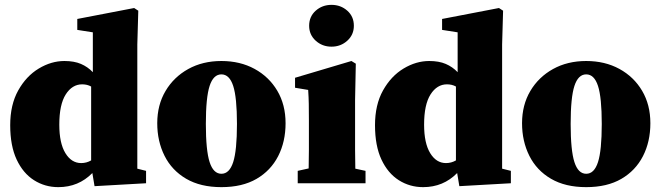

<svg xmlns="http://www.w3.org/2000/svg" viewBox="-20 -754 2718 790"><path d="M224 -241Q224 -165 249 -124Q274 -83 314 -83Q336 -83 355 -94V-398Q339 -407 318 -407Q277 -407 250.5 -365.5Q224 -324 224 -241ZM369 12 360 -42Q303 16 220 16Q165 16 120 -12.5Q75 -41 48.5 -97.5Q22 -154 22 -239Q22 -323 55 -382Q88 -441 139.5 -472Q191 -503 245 -503Q285 -503 313 -491Q341 -479 362 -457V-621L298 -631V-676L532 -721L549 -710L545 -571V-60L581 -51V0Z M891 16Q805 16 746 -18.5Q687 -53 657 -113Q627 -173 627 -247Q627 -322 661 -379.5Q695 -437 754.5 -470Q814 -503 891 -503Q968 -503 1027.5 -470.5Q1087 -438 1121 -380.5Q1155 -323 1155 -247Q1155 -171 1124.5 -111.5Q1094 -52 1035.5 -18Q977 16 891 16ZM891 -39Q924 -39 939.5 -87Q955 -135 955 -244Q955 -353 939.5 -400.5Q924 -448 891 -448Q858 -448 842.5 -400.5Q827 -353 827 -244Q827 -135 842.5 -87Q858 -39 891 -39Z M1205 0V-51L1250 -61Q1251 -98 1251 -138.5Q1251 -179 1251 -210V-258Q1251 -299 1250.5 -326.5Q1250 -354 1248 -384L1194 -393V-434L1426 -503L1444 -492L1441 -343V-210Q1441 -179 1441 -137.5Q1441 -96 1442 -60L1484 -51V0ZM1344 -562Q1306 -562 1279 -586.5Q1252 -611 1252 -648Q1252 -686 1279 -710Q1306 -734 1344 -734Q1382 -734 1409 -710Q1436 -686 1436 -648Q1436 -611 1409 -586.5Q1382 -562 1344 -562Z M1725 -241Q1725 -165 1750 -124Q1775 -83 1815 -83Q1837 -83 1856 -94V-398Q1840 -407 1819 -407Q1778 -407 1751.5 -365.5Q1725 -324 1725 -241ZM1870 12 1861 -42Q1804 16 1721 16Q1666 16 1621 -12.5Q1576 -41 1549.5 -97.5Q1523 -154 1523 -239Q1523 -323 1556 -382Q1589 -441 1640.5 -472Q1692 -503 1746 -503Q1786 -503 1814 -491Q1842 -479 1863 -457V-621L1799 -631V-676L2033 -721L2050 -710L2046 -571V-60L2082 -51V0Z M2392 16Q2306 16 2247 -18.5Q2188 -53 2158 -113Q2128 -173 2128 -247Q2128 -322 2162 -379.5Q2196 -437 2255.5 -470Q2315 -503 2392 -503Q2469 -503 2528.5 -470.5Q2588 -438 2622 -380.5Q2656 -323 2656 -247Q2656 -171 2625.5 -111.5Q2595 -52 2536.5 -18Q2478 16 2392 16ZM2392 -39Q2425 -39 2440.5 -87Q2456 -135 2456 -244Q2456 -353 2440.5 -400.5Q2425 -448 2392 -448Q2359 -448 2343.5 -400.5Q2328 -353 2328 -244Q2328 -135 2343.5 -87Q2359 -39 2392 -39Z"/></svg>

Font: Source Serif Pro Black
Style: Regular
Weight: 900
Designer: Frank Grießhammer
Foundry: Adobe Systems Incorporated
Version: Version 3.001;hotconv 1.0.111;makeotfexe 2.5.65597